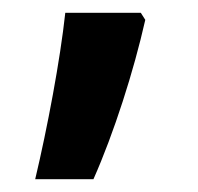

<svg xmlns="http://www.w3.org/2000/svg" viewBox="-20 -147 309 300"><path d="M207 -116 200 -127H82C74 -53 54 53 35 133H126C158 61 189 -36 207 -116Z"/></svg>

Font: Noto Sans Myanmar UI SemiCondensed SemiBold
Style: Regular
Weight: 600
Width: 4
Designer: Monotype Design Team
Foundry: Monotype Imaging Inc.
Version: Version 2.103